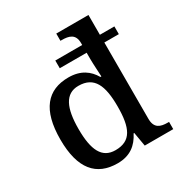

<svg xmlns="http://www.w3.org/2000/svg" viewBox="-178 -892 980 1033"><g transform="rotate(-30 312.0 -375.0)"><path d="M256 10C334 10 380 -28 410 -87H414L429 0H606V-45H598C553 -45 518 -56 518 -115V-589H608V-637H518V-760H318V-715H326C370 -715 408 -706 408 -649V-637H241V-589H408V-550C408 -521 413 -443 413 -439H407C378 -489 332 -523 256 -523C125 -523 52 -439 52 -255C52 -72 125 10 256 10ZM281 -57C198 -57 165 -124 165 -255C165 -385 198 -457 280 -457C378 -457 408 -385 408 -256C408 -123 378 -57 281 -57Z"/></g></svg>

Font: Noto Serif Telugu Medium
Style: Regular
Weight: 500
Designer: Jelle Bosma - Monotype Design Team
Foundry: Monotype Imaging Inc.
Version: Version 2.005